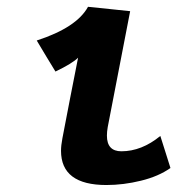

<svg xmlns="http://www.w3.org/2000/svg" viewBox="-20 -527 558 556"><path d="M234.9 -507.3Q255.4 -504.9 296.1 -501Q336.9 -497.1 356.9 -494.6L292 -159.2Q289.6 -145.5 289.6 -134.3Q289.6 -88.9 331.5 -88.9Q390.1 -88.9 444.3 -133.3Q449.2 -117.7 459 -86.9Q468.8 -56.2 473.6 -40.5Q439 -16.1 388.2 -3.7Q337.4 8.8 288.1 8.8Q156.7 8.8 156.7 -90.3Q156.7 -105.5 160.6 -126Q168 -165 183.1 -242.9Q198.2 -320.8 206.1 -359.9Q189.5 -343.3 140.6 -319.8Q131.3 -334.5 113.3 -364.7Q95.2 -395 86.4 -409.7Q202.1 -447.3 234.9 -507.3Z"/></svg>

Font: Fantasque Sans Mono
Style: Bold Italic
Weight: 700
Italic angle: -11°
Monospace: yes
Designer: Jany Belluz
Version: Version 1.7.1